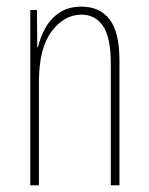

<svg xmlns="http://www.w3.org/2000/svg" viewBox="-20 -557 448 577"><path d="M225 -537Q280 -537 309.5 -498.5Q339 -460 339 -375V0H313V-365Q313 -445 289.5 -479Q266 -513 225 -513Q173 -513 135 -462.5Q97 -412 97 -311V0H71V-527H91L92 -415H94Q101 -445 116.5 -473Q132 -501 158.5 -519Q185 -537 225 -537Z"/></svg>

Font: Noto Sans Lao ExtraCondensed Thin
Style: Regular
Weight: 100
Width: 2
Designer: Monotype Design Team
Foundry: Monotype Imaging Inc.
Version: Version 2.003; ttfautohint (v1.8.4.7-5d5b)